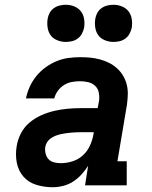

<svg xmlns="http://www.w3.org/2000/svg" viewBox="-20 -778 640 806"><path d="M201 8Q166 8 133 -2Q100 -12 78.5 -36.5Q57 -61 50.5 -95Q44 -129 50 -164Q54 -191 67.5 -217.5Q81 -244 103.5 -263Q126 -282 153 -294Q180 -306 208 -312.5Q236 -319 263.5 -321.5Q291 -324 319 -324H390L396 -356Q398 -373 394.5 -390Q391 -407 379 -418Q367 -429 350.5 -433Q334 -437 316 -437Q300 -437 282.5 -434Q265 -431 249.5 -421.5Q234 -412 223 -397Q212 -382 208 -365H89Q94 -390 105 -414Q116 -438 132.5 -458.5Q149 -479 171 -495Q193 -511 217 -521Q241 -531 266.5 -534.5Q292 -538 316 -538Q338 -538 359 -536Q380 -534 400 -528.5Q420 -523 438 -514Q456 -505 471 -491.5Q486 -478 496.5 -460.5Q507 -443 512 -423Q517 -403 516.5 -382Q516 -361 513 -339L473 -101H512V0H337L350 -82Q338 -63 322 -45.5Q306 -28 286.5 -15.5Q267 -3 244.5 2.5Q222 8 201 8ZM235 -93Q259 -93 283.5 -100.5Q308 -108 327 -125Q346 -142 357 -165.5Q368 -189 372 -213L374 -223H319Q308 -223 297.5 -222.5Q287 -222 276.5 -221Q266 -220 255.5 -218.5Q245 -217 234 -214.5Q223 -212 213 -208Q203 -204 193.5 -197.5Q184 -191 178 -181.5Q172 -172 170 -161Q168 -147 171.5 -133Q175 -119 184 -109.5Q193 -100 207 -96.5Q221 -93 235 -93ZM456 -602Q438 -602 420.5 -609Q403 -616 393 -629.5Q383 -643 380 -661.5Q377 -680 380 -699Q382 -712 388.5 -724Q395 -736 406.5 -744Q418 -752 431 -755Q444 -758 456 -758Q475 -758 492 -751Q509 -744 519.5 -730.5Q530 -717 533 -698.5Q536 -680 533 -661Q530 -648 523.5 -636Q517 -624 506 -616Q495 -608 482 -605Q469 -602 456 -602ZM256 -602Q238 -602 220.5 -609Q203 -616 193 -629.5Q183 -643 180 -661.5Q177 -680 180 -699Q182 -712 188.5 -724Q195 -736 206.5 -744Q218 -752 231 -755Q244 -758 256 -758Q275 -758 292 -751Q309 -744 319.5 -730.5Q330 -717 333 -698.5Q336 -680 333 -661Q330 -648 323.5 -636Q317 -624 306 -616Q295 -608 282 -605Q269 -602 256 -602Z"/></svg>

Font: Iosevka Slab Extended Oblique
Style: Bold
Weight: 700
Width: 7
Italic angle: -9°
Monospace: yes
Designer: Belleve Invis
Foundry: Belleve Invis
Version: Version 11.1.1; ttfautohint (v1.8.3)